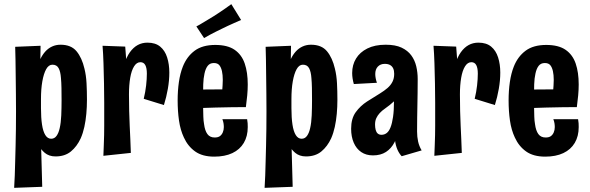

<svg xmlns="http://www.w3.org/2000/svg" viewBox="-20 -741 2835 923"><path d="M48 162Q50 135 51 103Q52 71 53 35Q54 -1 55 -40.5Q56 -80 56.5 -121Q57 -162 57 -205Q57 -245 56.5 -288.5Q56 -332 55.5 -375Q55 -418 54.5 -454.5Q54 -491 53 -516L175 -521L174 -457Q184 -478 198 -493.5Q212 -509 230.5 -517.5Q249 -526 271 -526Q322 -526 348 -494.5Q374 -463 386 -411Q394 -379 396 -341Q398 -303 398 -261Q398 -227 395 -194Q392 -161 385.5 -131Q379 -101 368 -76Q350 -37 321 -13Q292 11 247 11Q231 11 218 6.5Q205 2 195.5 -6Q186 -14 178 -24L183 157ZM177 -221Q177 -175 182 -142Q187 -109 198 -91.5Q209 -74 226 -74Q242 -74 252 -88Q262 -102 267 -125Q273 -151 274.5 -186.5Q276 -222 276 -259Q276 -291 275.5 -318Q275 -345 273 -366Q271 -396 262 -413Q253 -430 232 -430Q214 -430 202 -408.5Q190 -387 183.5 -350Q177 -313 177 -265Z M671 -266Q679 -299 682.5 -330.5Q686 -362 686 -387Q686 -414 678.5 -428Q671 -442 655 -442Q637 -442 624.5 -422Q612 -402 606 -367Q600 -332 600 -287L555 -245Q555 -303 561 -350Q567 -397 577.5 -432Q588 -467 604.5 -490Q621 -513 642 -524.5Q663 -536 689 -536Q727 -536 750 -517Q773 -498 783.5 -465Q794 -432 794 -392Q794 -355 787 -314.5Q780 -274 768 -236ZM477 8Q478 -20 479 -44.5Q480 -69 480.5 -91.5Q481 -114 481 -137.5Q481 -161 481 -188Q481 -215 481 -247Q481 -290 480 -339.5Q479 -389 477.5 -436.5Q476 -484 473 -521L582 -517Q584 -489 586.5 -457Q589 -425 592.5 -385Q596 -345 600 -287Q600 -244 601 -207Q602 -170 603.5 -137Q605 -104 606.5 -72Q608 -40 609 -6Z M1010 12Q953 12 918 -13Q883 -38 864 -80Q847 -116 840.5 -161.5Q834 -207 834 -258Q834 -305 840 -346.5Q846 -388 859 -421Q878 -469 915.5 -497Q953 -525 1015 -525Q1074 -525 1108 -501.5Q1142 -478 1156.5 -435.5Q1171 -393 1171 -335Q1171 -310 1168.5 -282.5Q1166 -255 1162 -226L1048 -302Q1049 -317 1050 -330.5Q1051 -344 1051 -357Q1051 -381 1047 -399Q1043 -417 1034.5 -427.5Q1026 -438 1008 -438Q989 -438 978.5 -424.5Q968 -411 963 -387Q958 -365 957 -335.5Q956 -306 956 -271Q956 -246 956.5 -223Q957 -200 957.5 -180Q958 -160 961 -144Q965 -113 977 -96.5Q989 -80 1012 -80Q1028 -80 1037 -86.5Q1046 -93 1051 -104.5Q1056 -116 1056 -130Q1056 -139 1054.5 -148.5Q1053 -158 1049 -168H1168Q1170 -158 1170.5 -148.5Q1171 -139 1171 -130Q1171 -86 1152 -54Q1133 -22 1097 -5Q1061 12 1010 12ZM869 -218 865 -310 1139 -312 1162 -226Q1162 -226 1142 -226Q1122 -226 1089 -225.5Q1056 -225 1016.5 -224Q977 -223 938 -221.5Q899 -220 869 -218ZM961 -558 924 -614Q938 -621 951.5 -629.5Q965 -638 979 -646Q993 -654 1007 -663Q1021 -672 1035.5 -681.5Q1050 -691 1064 -701Q1078 -711 1092 -721L1139 -645Q1122 -638 1106 -630.5Q1090 -623 1075 -616.5Q1060 -610 1045 -602Q1031 -595 1016.5 -588Q1002 -581 988.5 -573.5Q975 -566 961 -558Z M1252 162Q1254 135 1255 103Q1256 71 1257 35Q1258 -1 1259 -40.5Q1260 -80 1260.5 -121Q1261 -162 1261 -205Q1261 -245 1260.5 -288.5Q1260 -332 1259.5 -375Q1259 -418 1258.5 -454.5Q1258 -491 1257 -516L1379 -521L1378 -457Q1388 -478 1402 -493.5Q1416 -509 1434.5 -517.5Q1453 -526 1475 -526Q1526 -526 1552 -494.5Q1578 -463 1590 -411Q1598 -379 1600 -341Q1602 -303 1602 -261Q1602 -227 1599 -194Q1596 -161 1589.5 -131Q1583 -101 1572 -76Q1554 -37 1525 -13Q1496 11 1451 11Q1435 11 1422 6.5Q1409 2 1399.5 -6Q1390 -14 1382 -24L1387 157ZM1381 -221Q1381 -175 1386 -142Q1391 -109 1402 -91.5Q1413 -74 1430 -74Q1446 -74 1456 -88Q1466 -102 1471 -125Q1477 -151 1478.5 -186.5Q1480 -222 1480 -259Q1480 -291 1479.5 -318Q1479 -345 1477 -366Q1475 -396 1466 -413Q1457 -430 1436 -430Q1418 -430 1406 -408.5Q1394 -387 1387.5 -350Q1381 -313 1381 -265Z M1911 10Q1898 -4 1890 -23Q1882 -42 1879 -66Q1876 -90 1874.5 -119Q1873 -148 1873.5 -182Q1874 -216 1874 -255Q1874 -271 1874 -287.5Q1874 -304 1874.5 -320.5Q1875 -337 1875 -353.5Q1875 -370 1875 -386Q1875 -402 1870 -412.5Q1865 -423 1855 -428.5Q1845 -434 1830 -434Q1809 -434 1796.5 -421Q1784 -408 1784 -385Q1784 -376 1786 -365Q1788 -354 1792 -343L1681 -337Q1677 -351 1675 -364Q1673 -377 1673 -390Q1673 -429 1691.5 -459.5Q1710 -490 1746 -508Q1782 -526 1834 -526Q1881 -526 1910.5 -512Q1940 -498 1957 -475Q1974 -452 1981 -422.5Q1988 -393 1988 -361Q1988 -324 1987.5 -293Q1987 -262 1986.5 -234Q1986 -206 1985.5 -176Q1985 -146 1985 -109Q1985 -83 1990 -60.5Q1995 -38 2007 -18ZM1773 6Q1740 6 1716.5 -10Q1693 -26 1680.5 -55Q1668 -84 1668 -122Q1668 -171 1690 -201.5Q1712 -232 1744.5 -253Q1777 -274 1807 -292Q1828 -305 1843 -318Q1858 -331 1866.5 -347.5Q1875 -364 1875 -386L1921 -358Q1917 -320 1904 -295Q1891 -270 1873 -253Q1855 -236 1832 -220Q1816 -209 1805.5 -197.5Q1795 -186 1789 -173Q1783 -160 1783 -142Q1783 -128 1786 -116.5Q1789 -105 1796 -99Q1803 -93 1814 -93Q1828 -93 1839 -101.5Q1850 -110 1857.5 -129Q1865 -148 1869.5 -179Q1874 -210 1874 -255L1919 -322Q1918 -267 1914 -218Q1910 -169 1901 -128Q1892 -87 1876.5 -57Q1861 -27 1835.5 -10.5Q1810 6 1773 6Z M2262 -266Q2270 -299 2273.5 -330.5Q2277 -362 2277 -387Q2277 -414 2269.5 -428Q2262 -442 2246 -442Q2228 -442 2215.5 -422Q2203 -402 2197 -367Q2191 -332 2191 -287L2146 -245Q2146 -303 2152 -350Q2158 -397 2168.5 -432Q2179 -467 2195.5 -490Q2212 -513 2233 -524.5Q2254 -536 2280 -536Q2318 -536 2341 -517Q2364 -498 2374.5 -465Q2385 -432 2385 -392Q2385 -355 2378 -314.5Q2371 -274 2359 -236ZM2068 8Q2069 -20 2070 -44.5Q2071 -69 2071.5 -91.5Q2072 -114 2072 -137.5Q2072 -161 2072 -188Q2072 -215 2072 -247Q2072 -290 2071 -339.5Q2070 -389 2068.5 -436.5Q2067 -484 2064 -521L2173 -517Q2175 -489 2177.5 -457Q2180 -425 2183.5 -385Q2187 -345 2191 -287Q2191 -244 2192 -207Q2193 -170 2194.5 -137Q2196 -104 2197.5 -72Q2199 -40 2200 -6Z M2601 12Q2544 12 2509 -13Q2474 -38 2455 -80Q2438 -116 2431.5 -161.5Q2425 -207 2425 -258Q2425 -305 2431 -346.5Q2437 -388 2450 -421Q2469 -469 2506.5 -497Q2544 -525 2606 -525Q2665 -525 2699 -501.5Q2733 -478 2747.5 -435.5Q2762 -393 2762 -335Q2762 -310 2759.5 -282.5Q2757 -255 2753 -226L2639 -302Q2640 -317 2641 -330.5Q2642 -344 2642 -357Q2642 -381 2638 -399Q2634 -417 2625.5 -427.5Q2617 -438 2599 -438Q2580 -438 2569.5 -424.5Q2559 -411 2554 -387Q2549 -365 2548 -335.5Q2547 -306 2547 -271Q2547 -246 2547.5 -223Q2548 -200 2548.5 -180Q2549 -160 2552 -144Q2556 -113 2568 -96.5Q2580 -80 2603 -80Q2619 -80 2628 -86.5Q2637 -93 2642 -104.5Q2647 -116 2647 -130Q2647 -139 2645.5 -148.5Q2644 -158 2640 -168H2759Q2761 -158 2761.5 -148.5Q2762 -139 2762 -130Q2762 -86 2743 -54Q2724 -22 2688 -5Q2652 12 2601 12ZM2460 -218 2456 -310 2730 -312 2753 -226Q2753 -226 2733 -226Q2713 -226 2680 -225.5Q2647 -225 2607.5 -224Q2568 -223 2529 -221.5Q2490 -220 2460 -218Z"/></svg>

Font: Truculenta ExtraBold
Style: Regular
Weight: 800
Version: Version 1.002